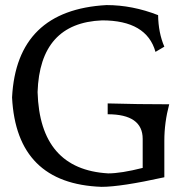

<svg xmlns="http://www.w3.org/2000/svg" viewBox="-20 -723 742 753"><path d="M378.4 9.8Q44.4 -2 27.3 -340.8Q44.9 -683.6 397.9 -703.1Q499 -703.1 600.1 -663.6Q601.1 -594.2 624.5 -540L589.8 -519.5Q555.2 -643.1 380.4 -643.1Q136.2 -633.3 127.4 -361.8Q136.2 -58.6 404.3 -43Q454.6 -43 539.6 -64.5V-178.2Q539.6 -274.9 402.3 -274.9V-317.4Q520.5 -314 643.6 -314Q624.5 -242.7 624.5 -170.9V-27.8Q454.1 9.8 378.4 9.8Z"/></svg>

Font: Almanac
Style: Regular
Weight: 400
Designer: Eden's Almanac
Version: Version 3.501;March 28, 2021;FontCreator 13.0.0.2683 64-bit